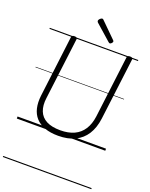

<svg xmlns="http://www.w3.org/2000/svg" viewBox="-257 -1257 1377 1760"><g transform="rotate(20 431.5 -377.0)"><path d="M409 19Q333 19 277.5 -1Q222 -21 188 -59Q154 -97 141.5 -151Q129 -205 137 -273L211 -871Q212 -881 218.5 -885.5Q225 -890 240 -890Q254 -890 260.5 -885.5Q267 -881 266 -871L191 -269Q181 -195 202 -142Q223 -89 275 -62Q327 -35 410 -35Q489 -35 545 -61Q601 -87 634.5 -139Q668 -191 678 -267L753 -871Q754 -881 760.5 -885.5Q767 -890 782 -890Q810 -890 808 -871L732 -266Q720 -173 679.5 -109.5Q639 -46 571 -13.5Q503 19 409 19ZM565 -939Q561 -939 558.5 -941Q556 -943 551 -946L398 -1081Q394 -1086 392.5 -1089Q391 -1092 391 -1096Q391 -1103 396.5 -1110.5Q402 -1118 410 -1123.5Q418 -1129 425 -1129Q429 -1129 432 -1126.5Q435 -1124 439 -1120L585 -976Q589 -972 589.5 -969Q590 -966 590 -964Q590 -957 581 -948Q572 -939 565 -939ZM0 365H863V375H0ZM0 -20H863V0H0ZM0 -505H863V-500H0ZM0 -885H863V-875H0Z"/></g></svg>

Font: Playwrite GB J Guides
Style: Italic
Weight: 400
Italic angle: -7.01216°
Designer: Veronika Burian, José Scaglione
Foundry: TypeTogether
Version: Version 1.003